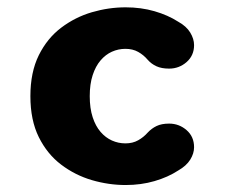

<svg xmlns="http://www.w3.org/2000/svg" viewBox="-20 -508 659 537"><path d="M331.2 9.5Q284 9.5 237 -4.2Q190.1 -18 151.1 -47.5Q112.1 -77 88.5 -124.5Q65 -172 65 -239Q65 -306 88.5 -353.5Q112.1 -401 151.1 -430.5Q190.1 -460 237 -473.8Q284 -487.5 331.2 -487.5Q374.6 -487.5 412.2 -476.6Q449.8 -465.7 478.6 -447.2Q501.4 -434.6 512.1 -416.9Q522.8 -399.2 522.8 -381.8Q522.8 -352.8 501.9 -334.4Q480.9 -316.1 453 -316.1Q431.8 -316.1 417.5 -322.7Q403.3 -329.2 393.1 -340.8Q381.8 -354.2 366.5 -362.8Q351.2 -371.4 330.8 -371.4Q311 -371.4 293.1 -363.4Q275.2 -355.4 261.3 -339.1Q247.3 -322.8 239.2 -297.9Q231 -272.9 231 -239Q231 -205.1 239.2 -180.1Q247.3 -155.2 261.3 -139.1Q275.2 -123 293.1 -115Q311 -107 330.8 -107Q351.2 -107 366.5 -115.7Q381.8 -124.3 393.1 -137.2Q403.8 -148.7 417.8 -155.5Q431.8 -162.3 453 -162.3Q480.9 -162.3 501.9 -144Q522.8 -125.8 522.8 -96.2Q522.8 -78.8 512.1 -61.5Q501.3 -44.2 478.6 -31.2Q449.8 -12.4 412.2 -1.5Q374.6 9.5 331.2 9.5Z"/></svg>

Font: Sono ExtraLight
Style: Regular
Weight: 200
Designer: Tyler Finck
Foundry: Tyler Finck
Version: Version 2.112